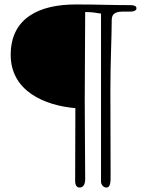

<svg xmlns="http://www.w3.org/2000/svg" viewBox="-20 -841 663 861"><path d="M360 -388C360 -521 362 -679 362 -787C391 -787 410 -784 433 -780V-26C433 -13 444 0 457 0C476 0 476 -27 476 -52C476 -211 475 -274 475 -437C475 -564 481 -679 481 -749C481 -770 487 -789 530 -789H564C586 -789 592 -797 592 -804C592 -810 588 -818 564 -818C468 -818 430 -821 319 -821C157 -821 28 -761 28 -595C28 -433 179 -368 318 -356C318 -201 317 -175 317 -29C317 -8 326 0 337 0C350 0 362 -9 362 -39C362 -182 360 -233 360 -388Z"/></svg>

Font: Life Savers
Style: Regular
Weight: 400
Designer: Pablo Impallari, Rodrigo Fuenzalida, Brenda Gallo
Foundry: Pablo Impallari, Rodrigo Fuenzalida, Brenda Gallo
Version: Version 3.000